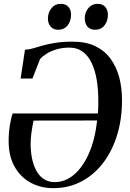

<svg xmlns="http://www.w3.org/2000/svg" viewBox="-20 -969 677 1000"><path d="M87.5 -560 110 -710Q130 -711 152.2 -717.2Q174.5 -723.5 202.5 -731.8Q230.5 -740 268.8 -746Q307 -752 359.5 -752Q427.5 -752 476 -728.8Q524.5 -705.5 555.2 -663.8Q586 -622 600.8 -566.8Q615.5 -511.5 615.5 -447.5Q615.5 -347 589.2 -263.2Q563 -179.5 515.2 -118Q467.5 -56.5 402 -22.8Q336.5 11 257.5 11Q191.5 11 138.8 -18Q86 -47 55.5 -101.8Q25 -156.5 25 -234.5Q25 -277.5 31.5 -317.2Q38 -357 46 -378H489.5Q490.5 -386.5 491 -396.5Q491.5 -406.5 491.8 -417.2Q492 -428 492 -438.5Q492.5 -498.5 484.2 -550Q476 -601.5 458 -639.8Q440 -678 411.2 -699.5Q382.5 -721 341.5 -721Q304.5 -721 274 -711.8Q243.5 -702.5 221.8 -688.8Q200 -675 188.5 -661L149 -560ZM486 -341.5 155 -341Q149 -314.5 144.2 -281.2Q139.5 -248 139.5 -220Q139.5 -183.5 146 -148Q152.5 -112.5 167.2 -83.8Q182 -55 206.2 -37.8Q230.5 -20.5 265 -20.5Q320 -20.5 366 -59.8Q412 -99 443.5 -171Q475 -243 486 -341.5ZM282.5 -814Q258.5 -814 244 -830.2Q229.5 -846.5 229.5 -873.5Q230 -904 248.2 -926.5Q266.5 -949 296 -949Q323.5 -949 337 -932.5Q350.5 -916 350 -892.5Q350 -859 332 -836.5Q314 -814 282.5 -814ZM474.5 -814Q450 -814 435.8 -830.2Q421.5 -846.5 421.5 -873.5Q421.5 -904 440 -926.5Q458.5 -949 487.5 -949Q515 -949 528.5 -932.5Q542 -916 542 -892.5Q542 -859 524 -836.5Q506 -814 474.5 -814Z"/></svg>

Font: Merriweather 120pt Medium
Style: Italic
Weight: 500
Italic angle: -7.8°
Version: Version 2.101